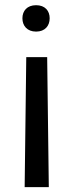

<svg xmlns="http://www.w3.org/2000/svg" viewBox="-20 -558 284 753"><path d="M76.7 175.8H171.4L165 -334H83ZM174.8 -486.3C174.8 -515.6 156.7 -537.6 121.6 -537.6C86.4 -537.6 67.9 -515.6 67.9 -486.3C67.9 -457 86.4 -434.1 121.6 -434.1C156.7 -434.1 174.8 -457 174.8 -486.3Z"/></svg>

Font: Shabnam
Style: Regular
Weight: 400
Foundry: DejaVu fonts team - Redesigned by Saber Rastikerdar - Based on Vazir font
Version: Version 5.0.1